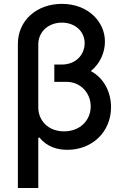

<svg xmlns="http://www.w3.org/2000/svg" viewBox="-20 -757 638 982"><path d="M71.4 -532V204.5H175.8V-51.5L181.1 -54C221.2 -5.3 273.4 9.2 324.6 9.2C452.8 9.2 547.9 -83.8 547.9 -208.5C547.9 -282 514.9 -355.5 444.6 -393.5C492.9 -432.2 516.7 -490.1 516.7 -544.4C516.7 -647.7 428.6 -737.2 296.5 -737.2C168 -737.2 71.4 -652.7 71.4 -532ZM175.8 -207.7V-529.1C175.8 -596.9 229.8 -641.3 296.5 -641.3C363.3 -641.3 413 -596.9 413 -536.2C413 -482.2 373.2 -426.8 294.7 -426.8H257.8V-338.4H319.6C393.1 -338.4 443.9 -280.5 443.9 -212.7C443.9 -143.8 391.7 -85.2 307.5 -85.2C225.5 -85.2 175.8 -141.3 175.8 -207.7Z"/></svg>

Font: Margiela Sans Medium
Style: Regular
Weight: 500
Designer: Stefan Endress, Andreas Faust
Version: Version 1.100;FEAKit 1.0